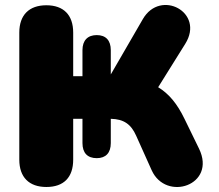

<svg xmlns="http://www.w3.org/2000/svg" viewBox="-20 -736 874 766"><path d="M165 10C235 10 272 -29 272 -99V-262H309V-165C309 -126 329 -105 366 -105C402 -105 422 -126 422 -165V-262C474 -261 503 -240 523 -195L585 -57C642 70 845 3 774 -143L716 -262C687 -322 654 -362 611 -388L719 -561C798 -687 620 -781 550 -660L422 -439V-536C422 -575 402 -596 366 -596C330 -596 309 -575 309 -536V-432H272V-606C272 -676 234 -715 165 -715C96 -715 57 -676 57 -606V-99C57 -29 96 10 165 10Z"/></svg>

Font: SN Pro Black
Style: Regular
Weight: 900
Designer: Tobias Whetton
Foundry: Supernotes
Version: Version 1.001;Glyphs 3.2 (3249)